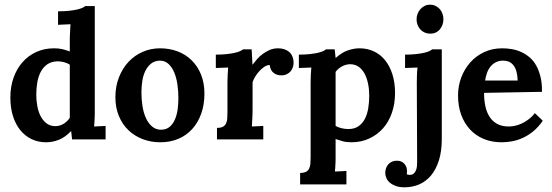

<svg xmlns="http://www.w3.org/2000/svg" viewBox="-20 -591 2342 814"><path d="M381.8 -565.4V-120.1Q381.8 -114.7 381.8 -107.2Q381.8 -99.6 381.3 -90.8Q380.9 -82 380.4 -72.8Q379.9 -63.5 378.9 -54.7L427.7 -57.1V0H285.6L281.7 -34.7H280.8Q255.9 -8.8 229.5 1.7Q203.1 12.2 175.3 12.2Q141.6 12.2 113.8 -1.2Q85.9 -14.6 65.9 -39.3Q45.9 -64 34.9 -99.1Q23.9 -134.3 23.9 -177.7Q23.9 -223.1 37.4 -261.2Q50.8 -299.3 75.2 -327.1Q99.6 -355 133.8 -370.6Q168 -386.2 209.5 -386.2Q230.5 -386.2 246.3 -382.1Q262.2 -377.9 275.9 -373V-422.9Q275.9 -428.2 276.1 -435.8Q276.4 -443.4 276.9 -452.1Q277.3 -460.9 277.8 -470.2Q278.3 -479.5 278.8 -488.3L226.1 -485.8V-543Q252.4 -543 272.2 -545.2Q292 -547.4 306.2 -550.5Q320.3 -553.7 328.9 -557.6Q337.4 -561.5 341.3 -565.4ZM214.4 -56.2Q233.4 -56.2 249.8 -66.2Q266.1 -76.2 275.9 -91.8V-316.9Q268.1 -322.3 253.7 -326.7Q239.3 -331.1 223.1 -331.1Q197.3 -330.1 179.9 -317.9Q162.6 -305.7 152.3 -285.6Q142.1 -265.6 137.9 -240.5Q133.8 -215.3 133.8 -189Q133.8 -165 138.2 -141.1Q142.6 -117.2 152.3 -98.4Q162.1 -79.6 177.5 -67.9Q192.9 -56.2 214.4 -56.2Z M656.7 -334Q634.8 -333 620.1 -321Q605.5 -309.1 596.2 -290.3Q586.9 -271.5 583.3 -247.3Q579.6 -223.1 579.6 -198.7Q579.6 -169.9 584 -141.6Q588.4 -113.3 598.4 -91.1Q608.4 -68.8 624.5 -54.9Q640.6 -41 663.1 -41Q685.5 -41.5 699.5 -53.5Q713.4 -65.4 721.7 -84.7Q730 -104 733.2 -127.7Q736.3 -151.4 736.3 -175.3Q736.3 -203.1 732.4 -231.4Q728.5 -259.8 719.2 -282.5Q710 -305.2 694.8 -319.6Q679.7 -334 656.7 -334ZM658.2 -386.2Q698.2 -386.2 732.7 -373.3Q767.1 -360.4 792.5 -335.4Q817.9 -310.5 832.3 -274.9Q846.7 -239.3 846.7 -194.3Q846.7 -147 833 -108.9Q819.3 -70.8 794.7 -43.7Q770 -16.6 735.6 -2.2Q701.2 12.2 660.2 12.2Q619.6 12.2 584.7 -1.2Q549.8 -14.6 524.2 -39.3Q498.5 -64 483.9 -99.4Q469.2 -134.8 469.2 -178.7Q469.2 -225.1 484.4 -263.4Q499.5 -301.8 525.1 -329.1Q550.8 -356.4 585.2 -371.3Q619.6 -386.2 658.2 -386.2Z M1159.2 -386.2Q1172.4 -386.2 1184.3 -382.6Q1196.3 -378.9 1205.1 -371.6Q1213.9 -364.3 1219.2 -352.5Q1224.6 -340.8 1224.6 -324.2Q1224.6 -315.4 1221.7 -306.2Q1218.8 -296.9 1212.6 -289.3Q1206.5 -281.7 1196.3 -276.6Q1186 -271.5 1171.9 -271.5Q1164.1 -271.5 1156.2 -273.7Q1148.4 -275.9 1141.6 -280.8Q1134.8 -285.6 1129.9 -293.9Q1125 -302.2 1123.5 -315.4Q1112.3 -315.4 1100.8 -307.9Q1089.4 -300.3 1079.3 -289.3Q1069.3 -278.3 1061.5 -265.4Q1053.7 -252.4 1050.8 -242.2V-120.1Q1050.8 -114.7 1050.5 -107.2Q1050.3 -99.6 1049.8 -90.8Q1049.3 -82 1048.8 -72.8Q1048.3 -63.5 1047.9 -54.7L1096.2 -57.1V0H899.9V-48.8Q915.5 -48.8 924.6 -53.5Q933.6 -58.1 938 -66.9Q942.4 -75.7 943.4 -87.9Q944.3 -100.1 944.3 -115.2V-241.2Q944.3 -254.9 945.1 -271.5Q945.8 -288.1 947.3 -304.7L895 -302.7V-359.4Q920.9 -359.4 940.7 -361.6Q960.4 -363.8 974.6 -366.9Q988.8 -370.1 997.3 -374Q1005.9 -377.9 1010.3 -381.8H1046.9L1050.3 -317.4H1051.3Q1058.6 -327.1 1069.1 -339.4Q1079.6 -351.6 1093.3 -361.8Q1106.9 -372.1 1123.3 -379.2Q1139.6 -386.2 1159.2 -386.2Z M1463.4 -318.8Q1444.8 -317.9 1429 -309.1Q1413.1 -300.3 1402.8 -286.1V-57.6Q1406.7 -54.7 1412.8 -52.2Q1418.9 -49.8 1426 -47.9Q1433.1 -45.9 1441.2 -44.9Q1449.2 -43.9 1457 -43.9Q1482.9 -43.9 1500 -55.9Q1517.1 -67.9 1527.1 -87.4Q1537.1 -106.9 1541.3 -132.6Q1545.4 -158.2 1545.4 -185.5Q1545.4 -211.9 1540.5 -235.8Q1535.6 -259.8 1525.9 -278.3Q1516.1 -296.9 1500.5 -307.9Q1484.9 -318.8 1463.4 -318.8ZM1296.9 -241.2Q1296.9 -254.9 1297.6 -271.5Q1298.3 -288.1 1299.8 -304.7L1247.1 -302.7V-359.4Q1273.4 -359.4 1293 -361.6Q1312.5 -363.8 1326.7 -366.9Q1340.8 -370.1 1349.4 -374Q1357.9 -377.9 1362.3 -381.8H1398.9L1402.8 -345.7H1403.8Q1429.2 -368.7 1454.8 -377.4Q1480.5 -386.2 1503.9 -386.2Q1537.6 -386.2 1565.4 -373Q1593.3 -359.9 1613 -335.2Q1632.8 -310.5 1643.8 -275.4Q1654.8 -240.2 1654.8 -196.8Q1654.8 -151.4 1641.6 -113Q1628.4 -74.7 1604 -47.1Q1579.6 -19.5 1545.4 -3.7Q1511.2 12.2 1469.7 12.2Q1448.7 12.2 1432.9 7.8Q1417 3.4 1402.8 -1.5V70.8Q1402.8 76.2 1402.8 83.7Q1402.8 91.3 1402.3 100.1Q1401.9 108.9 1401.4 118.2Q1400.9 127.4 1399.9 136.2L1448.7 133.8V190.9H1252.4V142.1Q1268.1 142.1 1277.1 137.5Q1286.1 132.8 1290.5 124Q1294.9 115.2 1295.9 103Q1296.9 90.8 1296.9 75.7Z M1747.1 -239.3Q1747.1 -252.9 1747.6 -270.5Q1748 -288.1 1750 -304.7L1697.3 -302.7V-359.4Q1723.1 -359.4 1742.9 -361.6Q1762.7 -363.8 1776.9 -366.9Q1791 -370.1 1799.6 -374Q1808.1 -377.9 1812.5 -381.8H1853V-1.5Q1853 50.3 1840.8 88.9Q1828.6 127.4 1807.4 152.8Q1786.1 178.2 1757.3 190.7Q1728.5 203.1 1694.8 203.1Q1674.3 203.1 1658.9 197.8Q1643.6 192.4 1633.3 183.8Q1623 175.3 1618.2 164.3Q1613.3 153.3 1613.3 141.6Q1613.3 131.3 1616.7 122.1Q1620.1 112.8 1626.2 105.7Q1632.3 98.6 1641.6 94.5Q1650.9 90.3 1662.6 90.3Q1682.1 90.3 1693.8 102.8Q1705.6 115.2 1705.6 134.8Q1705.6 140.6 1704.6 147.5Q1706.1 148.9 1710.4 149.7Q1714.8 150.4 1717.8 150.4Q1728 150.4 1734.1 144.8Q1740.2 139.2 1743.7 130.6Q1747.1 122.1 1747.8 112.3Q1748.5 102.5 1748.5 94.7ZM1859.9 -509.3Q1859.9 -496.6 1855.7 -485.6Q1851.6 -474.6 1844.5 -466.1Q1837.4 -457.5 1827.1 -452.9Q1816.9 -448.2 1804.2 -448.2Q1791.5 -448.2 1780.8 -452.9Q1770 -457.5 1762.2 -466.1Q1754.4 -474.6 1750.2 -485.6Q1746.1 -496.6 1746.1 -509.3Q1746.1 -522 1750.7 -533.4Q1755.4 -544.9 1763.2 -553.2Q1771 -561.5 1781.2 -566.4Q1791.5 -571.3 1803.2 -571.3Q1815.4 -571.3 1825.7 -566.4Q1835.9 -561.5 1843.8 -553.2Q1851.6 -544.9 1855.7 -533.4Q1859.9 -522 1859.9 -509.3Z M2112.8 -334Q2096.2 -334 2083.3 -327.6Q2070.3 -321.3 2060.8 -310.3Q2051.3 -299.3 2045.4 -283.9Q2039.6 -268.6 2036.6 -249.5H2174.8Q2173.8 -272.9 2169.2 -288.8Q2164.6 -304.7 2156.2 -314.9Q2147.9 -325.2 2137 -329.6Q2126 -334 2112.8 -334ZM2277.8 -201.7 2032.2 -197.3Q2032.2 -166.5 2037.8 -140.4Q2043.5 -114.3 2055.9 -95.2Q2068.4 -76.2 2088.4 -65.4Q2108.4 -54.7 2137.7 -54.7Q2148.9 -54.7 2162.8 -57.6Q2176.8 -60.5 2191.2 -67.1Q2205.6 -73.7 2220.2 -84.5Q2234.9 -95.2 2247.6 -111.3L2281.2 -79.1Q2261.2 -50.3 2238.5 -32.5Q2215.8 -14.6 2193.1 -4.9Q2170.4 4.9 2148.2 8.5Q2126 12.2 2106.9 12.2Q2065.4 12.2 2031.5 -1.7Q1997.6 -15.6 1973.1 -41.7Q1948.7 -67.9 1935.3 -104.2Q1921.9 -140.6 1921.9 -186.5Q1921.9 -226.1 1935.3 -262Q1948.7 -297.9 1973.1 -325.7Q1997.6 -353.5 2032.2 -369.9Q2066.9 -386.2 2109.4 -386.2Q2129.9 -386.2 2150.6 -382.6Q2171.4 -378.9 2190.2 -370.4Q2209 -361.8 2225.3 -347.9Q2241.7 -334 2253.2 -313.5Q2264.6 -293 2271.5 -265.4Q2278.3 -237.8 2277.8 -201.7Z"/></svg>

Font: Parastoo Print
Style: Print-Bold
Weight: 700
Foundry: Saber Rastikerdar (saber.rastikerdar@gmail.com)
Version: Version 1.0.0-alpha3